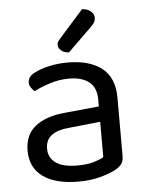

<svg xmlns="http://www.w3.org/2000/svg" viewBox="-51 -729 602 785"><g transform="rotate(-5 249.5 -336.5)"><path d="M240 -52Q282 -52 309.5 -60.5Q337 -69 349 -77V-222L225 -209Q173 -205 148 -186Q123 -167 123 -131Q123 -94 152.5 -73Q182 -52 240 -52ZM239 -475Q326 -475 377 -436Q428 -397 428 -313V-76Q428 -54 419.5 -42.5Q411 -31 394 -21Q370 -8 330 3Q290 14 240 14Q146 14 94.5 -23Q43 -60 43 -130Q43 -195 86.5 -229.5Q130 -264 207 -271L349 -285V-313Q349 -363 319 -386Q289 -409 238 -409Q197 -409 159.5 -397Q122 -385 93 -370Q85 -377 78.5 -386.5Q72 -396 72 -406Q72 -432 101 -446Q128 -460 163.5 -467.5Q199 -475 239 -475ZM218 -578 315 -687Q337 -686 350.5 -674.5Q364 -663 364 -649Q364 -636 358 -627Q352 -618 338 -605L247 -516Q228 -516 215.5 -526.5Q203 -537 203 -550Q203 -559 208 -565.5Q213 -572 218 -578Z"/></g></svg>

Font: Baloo Tamma 2
Style: Regular
Weight: 400
Designer: Divya Kowshik, Shuchita Grover and Ek Type
Foundry: Ek Type
Version: Version 1.700